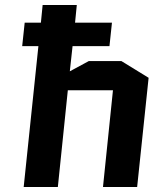

<svg xmlns="http://www.w3.org/2000/svg" viewBox="-20 -750 645 770"><path d="M212 0H75L134 -565H69L79 -659H144L151 -730H288L281 -659H429L419 -565H271L260 -464L336 -505H467L576 -438L530 0H393L433 -388H252Z"/></svg>

Font: Quantico
Style: Bold Italic
Weight: 700
Italic angle: -12°
Designer: Matt Desmond
Foundry: MADtype
Version: Version 2.002